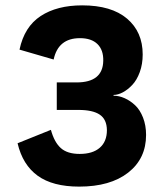

<svg xmlns="http://www.w3.org/2000/svg" viewBox="-20 -690 614 720"><path d="M288.1 -669.9Q397.9 -669.9 456.5 -620.1Q515.1 -570.3 515.1 -485.8Q515.1 -449.7 504.2 -419.7Q493.2 -389.6 476.1 -371.6Q459 -353.5 440.7 -343.8Q422.4 -334 405.8 -334V-331.1Q426.3 -331.1 447.3 -321.8Q468.3 -312.5 486.6 -295.4Q504.9 -278.3 516.4 -249Q527.8 -219.7 527.8 -184.1Q527.8 -95.2 460.7 -42.7Q393.6 9.8 276.9 9.8Q177.7 9.8 121.3 -31Q64.9 -71.8 45.9 -152.8L170.9 -203.1Q183.6 -156.7 208 -134.8Q232.4 -112.8 278.8 -112.8Q327.6 -112.8 354.2 -136Q380.9 -159.2 380.9 -202.1Q380.4 -242.2 354.2 -260Q328.1 -277.8 273.9 -277.8H192.9V-380.9H267.1Q365.7 -380.9 367.2 -461.9Q368.2 -502.4 345.5 -524.7Q322.8 -546.9 279.8 -546.9Q198.2 -546.9 181.2 -466.8L53.2 -503.9Q71.3 -589.8 132.6 -629.9Q193.8 -669.9 288.1 -669.9Z"/></svg>

Font: Human Sans
Style: Bold
Weight: 700
Designer: Tim Radville
Foundry: Continuum
Version: Version 1.000;FEAKit 1.0